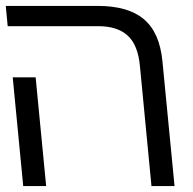

<svg xmlns="http://www.w3.org/2000/svg" viewBox="-34 -629 654 649"><path d="M298.5 -540.5H-8L-14.5 -609H296.5Q399 -609 452.2 -564.2Q505.5 -519.5 515 -422.5L556 0H478L439 -405.5Q432.5 -477 397.5 -508.8Q362.5 -540.5 298.5 -540.5ZM9 -367.5H86.5L122 0H44.5Z"/></svg>

Font: JuliaMono Light
Style: Italic
Weight: 300
Italic angle: -9°
Monospace: yes
Designer: cormullion
Foundry: corm
Version: Version 0.054; ttfautohint (v1.8.4)